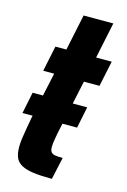

<svg xmlns="http://www.w3.org/2000/svg" viewBox="-105 -710 505 761"><g transform="rotate(15 148.0 -329.0)"><path d="M7 -222 25 -310H249L231 -222ZM187 0Q142 0 111.5 -4Q81 -8 62.5 -18Q44 -28 36.5 -45Q29 -62 29 -90Q29 -105 31.5 -123.5Q34 -142 38 -164.5Q42 -187 47 -215L88 -405H43L65 -510H110L141 -658H263L232 -510H296L274 -405H210L162 -180Q160 -168 158 -157.5Q156 -147 155 -138Q154 -129 154 -122Q154 -109 159 -102Q164 -95 175.5 -93Q187 -91 207 -91Z"/></g></svg>

Font: Saira ExtraCondensed ExtraBold
Style: Italic
Weight: 800
Width: 2
Italic angle: -12°
Designer: Hector Gatti with collaboration of the Omnibus-Type team
Foundry: Omnibus-Type
Version: Version 1.101